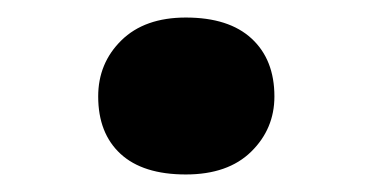

<svg xmlns="http://www.w3.org/2000/svg" viewBox="-20 -188 425 219"><path d="M192 11Q143 11 117.5 -12.5Q92 -36 92 -78Q92 -116 118.5 -142Q145 -168 192 -168Q241 -168 267 -144Q293 -120 293 -78Q293 -41 266.5 -15Q240 11 192 11Z"/></svg>

Font: Lexend Exa
Style: Bold
Weight: 700
Designer: Bonnie Shaver-Troup, Thomas Jockin
Foundry: Lexend
Version: Version 1.007